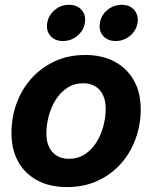

<svg xmlns="http://www.w3.org/2000/svg" viewBox="-20 -760 627 792"><path d="M256.3 11.7Q185.5 11.7 134 -15.9Q82.5 -43.5 54.9 -93.5Q27.3 -143.6 27.3 -210.9Q27.3 -276.4 48.8 -334.7Q70.3 -393.1 110.6 -437.5Q150.9 -481.9 206.8 -507.6Q262.7 -533.2 331.1 -533.2Q402.3 -533.2 453.6 -505.4Q504.9 -477.5 532.7 -427.5Q560.5 -377.4 560.5 -309.6Q560.5 -246.1 539.6 -188Q518.6 -129.9 478.8 -85Q439 -40 382.8 -14.2Q326.7 11.7 256.3 11.7ZM264.2 -105Q301.8 -105 330.3 -123.8Q358.9 -142.6 377.9 -173.1Q397 -203.6 406.5 -240Q416 -276.4 416 -311.5Q416 -344.7 404.8 -368.2Q393.6 -391.6 372.8 -404.1Q352.1 -416.5 323.7 -416.5Q286.1 -416.5 257.8 -397.9Q229.5 -379.4 210.2 -348.9Q190.9 -318.4 181.2 -281.7Q171.4 -245.1 171.4 -209.5Q171.4 -160.2 196.5 -132.6Q221.7 -105 264.2 -105ZM457 -590.8Q423.8 -590.8 405.3 -612.1Q386.7 -633.3 392.1 -665.5Q397 -697.3 422.9 -718.8Q448.7 -740.2 481.9 -740.2Q515.1 -740.2 533.7 -718.8Q552.2 -697.3 547.4 -665.5Q542 -633.3 516.1 -612.1Q490.2 -590.8 457 -590.8ZM239.7 -590.8Q206.5 -590.8 188 -612.1Q169.4 -633.3 174.8 -665.5Q180.2 -697.3 205.8 -718.8Q231.4 -740.2 264.6 -740.2Q297.9 -740.2 316.7 -718.8Q335.4 -697.3 330.1 -665.5Q324.7 -633.3 298.8 -612.1Q272.9 -590.8 239.7 -590.8Z"/></svg>

Font: Inter 28pt
Style: Bold Italic
Weight: 700
Italic angle: -9.3988°
Designer: Rasmus Andersson
Foundry: rsms
Version: Version 4.001;git-66647c0bb